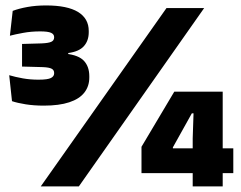

<svg xmlns="http://www.w3.org/2000/svg" viewBox="-20 -668 864 688"><path d="M137 -289.5Q102 -289.5 72 -294.2Q42 -299 23 -305.5L13 -398.5Q35 -392 61.8 -387.2Q88.5 -382.5 117.5 -382.5Q151 -382.5 162.5 -388.5Q174 -394.5 174 -405V-406.5Q174 -411.5 172 -415.2Q170 -419 165.5 -421.5Q161 -424 153.2 -425.5Q145.5 -427 133.5 -427.5L59 -429.5V-510.5L129 -512.5Q153.5 -513.5 163.8 -518.2Q174 -523 174 -534V-535Q174 -545.5 162.8 -550.5Q151.5 -555.5 124 -555.5Q91.5 -555.5 63 -550.2Q34.5 -545 15.5 -540L25.5 -629Q48 -637.5 78.5 -643Q109 -648.5 145 -648.5Q221.5 -648.5 259.8 -625Q298 -601.5 298 -557V-552.5Q298 -522 280.5 -502.5Q263 -483 224.5 -478V-464L216 -475.5Q262 -470.5 281 -449.8Q300 -429 300 -395V-390Q300 -359 282.2 -336.2Q264.5 -313.5 228.2 -301.5Q192 -289.5 137 -289.5ZM262.5 0H126L576.5 -639H711.5ZM778 0H670.5V-172L673.5 -262H667.5L599.5 -140V-105.5L550.5 -136.5H816V-47.5H487V-142L604.5 -339.5H778Z"/></svg>

Font: Anek Kannada Medium ExtraBold
Style: Regular
Weight: 800
Version: Version 1.003